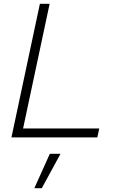

<svg xmlns="http://www.w3.org/2000/svg" viewBox="-20 -720 623 1006"><path d="M40 0 189 -700H240L101 -47H500L490 0ZM160 266 241 86H297L199 266Z"/></svg>

Font: Red Hat Text VF
Style: Italic
Weight: 300
Italic angle: -12°
Designer: Pentagram, MCKL
Foundry: Pentagram, MCKL
Version: Version 1.023